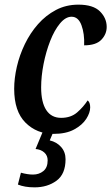

<svg xmlns="http://www.w3.org/2000/svg" viewBox="-20 -566 479 826"><path d="M210 10Q138 10 89.5 -38.5Q41 -87 41 -184Q41 -229 52.5 -279Q64 -329 87 -376.5Q110 -424 143.5 -462Q177 -500 220.5 -523Q264 -546 317 -546Q381 -546 410 -517Q439 -488 439 -450Q439 -419 416 -395Q393 -371 342 -371Q344 -421 330.5 -457.5Q317 -494 288 -494Q262 -494 238 -465Q214 -436 196 -390Q178 -344 167.5 -291Q157 -238 157 -190Q157 -126 179 -92.5Q201 -59 243 -59Q285 -59 312 -82.5Q339 -106 357 -134Q368 -126 368 -104Q368 -81 351 -54.5Q334 -28 299 -9Q264 10 210 10ZM129 240Q107 240 89.5 237Q72 234 57 228L70 177Q99 185 122 185Q148 185 166.5 170Q185 155 185 124Q185 103 170.5 90Q156 77 133 75L168 -9H214L194 38Q224 45 243 66.5Q262 88 262 119Q262 183 223 211.5Q184 240 129 240Z"/></svg>

Font: Noto Serif ExtraCondensed SemiBold
Style: Italic
Weight: 600
Width: 2
Italic angle: -12°
Designer: Monotype Design Team
Foundry: Monotype Imaging Inc.
Version: Version 2.013